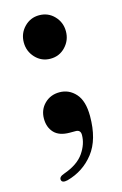

<svg xmlns="http://www.w3.org/2000/svg" viewBox="-100 -493 450 711"><g transform="rotate(-15 124.5 -137.5)"><path d="M124.5 -280.5Q90.5 -280.5 67.2 -305.2Q44 -330 44 -364Q44 -398.5 67.5 -422.8Q91 -447 124.5 -447Q159 -447 182.2 -422.8Q205.5 -398.5 205.5 -364Q205.5 -330 182.2 -305.2Q159 -280.5 124.5 -280.5ZM122 2.5Q82 2.5 62.5 -18.2Q43 -39 43 -72Q43 -106.5 66 -129.2Q89 -152 123.5 -152Q160 -152 185.2 -124Q210.5 -96 210.5 -37.5Q210.5 52 171 102.8Q131.5 153.5 68.5 170.5Q47 175.5 44.5 163Q42 150.5 63 143.5Q117 124.5 140.2 90.8Q163.5 57 163.5 22Q163.5 2.5 144.5 2.5Z"/></g></svg>

Font: Fraunces 72pt S000 SemiBold
Style: Regular
Weight: 600
Version: Version 1.000; ttfautohint (v1.8.3)